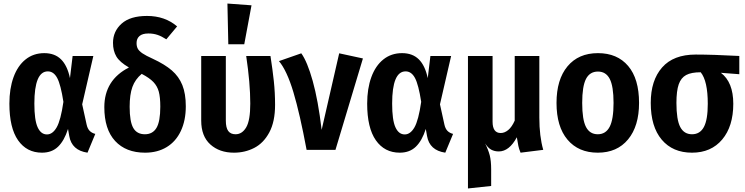

<svg xmlns="http://www.w3.org/2000/svg" viewBox="-20 -846 4204 1084"><path d="M375 -405 390 -530H507L444 -257L469 -143Q474 -120 486 -107.5Q498 -95 518 -90L474 16Q385 3 371 -78L364 -118Q343 -52 308 -18Q273 16 217 16Q131 16 82 -54Q33 -124 33 -261Q33 -346 56.5 -410.5Q80 -475 124.5 -510.5Q169 -546 230 -546Q289 -546 324.5 -511Q360 -476 375 -405ZM174 -261Q174 -168 192.5 -127.5Q211 -87 245 -87Q277 -87 300 -127Q323 -167 338 -271Q323 -368 303 -405.5Q283 -443 250 -443Q174 -443 174 -261Z M1029 -246Q1029 -166 1001 -106.5Q973 -47 921 -15.5Q869 16 799 16Q691 16 630 -50Q569 -116 569 -241Q569 -394 708 -465Q656 -495 637 -527Q618 -559 618 -604Q618 -669 666.5 -712.5Q715 -756 810 -756Q911 -756 980 -697L919 -624Q893 -641 869.5 -649Q846 -657 818 -657Q784 -657 767.5 -642.5Q751 -628 751 -603Q751 -584 758 -571Q765 -558 784 -545Q803 -532 843 -514Q910 -483 950 -448.5Q990 -414 1009.5 -365.5Q1029 -317 1029 -246ZM885 -244Q885 -297 876.5 -328.5Q868 -360 846 -383Q824 -406 780 -429Q743 -398 727.5 -355Q712 -312 712 -243Q712 -159 732.5 -123.5Q753 -88 798 -88Q842 -88 863.5 -124Q885 -160 885 -244Z M1533 -254Q1533 -159 1500.5 -98.5Q1468 -38 1415.5 -11Q1363 16 1301 16Q1219 16 1167.5 -30.5Q1116 -77 1116 -165V-530H1255V-165Q1255 -125 1268.5 -106.5Q1282 -88 1310 -88Q1347 -88 1370 -127Q1393 -166 1393 -261Q1393 -376 1370 -530H1507Q1519 -453 1526 -388Q1533 -323 1533 -254ZM1400 -816 1359 -596H1269L1264 -826Z M1796 -113 1895 -545 2029 -516 1874 0H1711Q1673 -204 1636.5 -325.5Q1600 -447 1555 -501L1681 -545Q1715 -498 1745.5 -389Q1776 -280 1796 -113Z M2395 -405 2410 -530H2527L2464 -257L2489 -143Q2494 -120 2506 -107.5Q2518 -95 2538 -90L2494 16Q2405 3 2391 -78L2384 -118Q2363 -52 2328 -18Q2293 16 2237 16Q2151 16 2102 -54Q2053 -124 2053 -261Q2053 -346 2076.5 -410.5Q2100 -475 2144.5 -510.5Q2189 -546 2250 -546Q2309 -546 2344.5 -511Q2380 -476 2395 -405ZM2194 -261Q2194 -168 2212.5 -127.5Q2231 -87 2265 -87Q2297 -87 2320 -127Q2343 -167 2358 -271Q2343 -368 2323 -405.5Q2303 -443 2270 -443Q2194 -443 2194 -261Z M2919 16Q2910 -5 2906.5 -22.5Q2903 -40 2898 -71Q2855 9 2796 9Q2772 9 2753.5 -1Q2735 -11 2719 -36Q2737 0 2745 31Q2753 62 2753 110V204L2622 218V-530H2761V-159Q2761 -95 2807 -95Q2829 -95 2849.5 -112Q2870 -129 2886 -165V-530H3025V-182Q3025 -77 3047 0Z M3588 -265Q3588 -134 3526 -59Q3464 16 3355 16Q3246 16 3184 -57.5Q3122 -131 3122 -265Q3122 -397 3184 -471.5Q3246 -546 3356 -546Q3465 -546 3526.5 -473.5Q3588 -401 3588 -265ZM3267 -265Q3267 -170 3288.5 -129Q3310 -88 3355 -88Q3400 -88 3422 -130Q3444 -172 3444 -265Q3444 -359 3422.5 -400.5Q3401 -442 3356 -442Q3310 -442 3288.5 -400.5Q3267 -359 3267 -265Z M4154 -427 4050 -435Q4120 -382 4120 -260Q4120 -133 4057.5 -58.5Q3995 16 3887 16Q3778 16 3716 -57.5Q3654 -131 3654 -265Q3654 -392 3718 -465Q3782 -538 3908 -538Q4004 -538 4154 -530ZM3976 -260Q3976 -389 3936 -438Q3883 -438 3854 -422.5Q3825 -407 3812 -370Q3799 -333 3799 -265Q3799 -170 3820.5 -129Q3842 -88 3887 -88Q3932 -88 3954 -129Q3976 -170 3976 -260Z"/></svg>

Font: Fira Sans Condensed SemiBold
Style: Regular
Weight: 600
Width: 3
Designer: bBox Type GmbH & Carrois Corporate GbR & Edenspiekermann AG
Foundry: bBox Type GmbH & Carrois Corporate GbR & Edenspiekermann AG
Version: Version 4.301